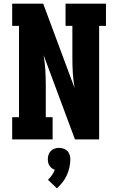

<svg xmlns="http://www.w3.org/2000/svg" viewBox="-20 -755 640 1040"><path d="M46 0V-120H83V-615H46V-735H214L384 -278Q377 -318 374.5 -359Q372 -400 372 -441V-615H335V-735H554V-615H517V0H386L216 -457Q223 -417 225.5 -376Q228 -335 228 -294V-120H265V0ZM288 265 240 219Q252 207 261.5 193.5Q271 180 277 164Q268 162 260.5 156Q253 150 248 142.5Q243 135 241 125.5Q239 116 239 107Q239 95 243 83Q247 71 255.5 62.5Q264 54 276 50Q288 46 300 46Q312 46 324 50Q336 54 344.5 62.5Q353 71 357 83Q361 95 361 107Q361 129 356 151.5Q351 174 342 194Q333 214 319 232Q305 250 288 265Z"/></svg>

Font: Iosevka Curly Slab HvEx
Style: Regular
Weight: 900
Width: 7
Monospace: yes
Designer: Belleve Invis
Foundry: Belleve Invis
Version: Version 11.1.0; ttfautohint (v1.8.3)